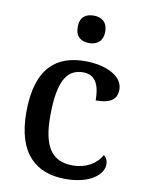

<svg xmlns="http://www.w3.org/2000/svg" viewBox="-86 -824 675 895"><g transform="rotate(10 251.0 -376.5)"><path d="M285 -633C320 -633 350 -651 350 -698C350 -746 320 -763 285 -763C248 -763 220 -746 220 -698C220 -651 248 -633 285 -633ZM286 10C405 10 463 -43 463 -90C463 -108 456 -122 444 -131C421 -88 372 -58 308 -58C207 -58 166 -126 166 -266C166 -443 211 -494 283 -494C345 -494 362 -440 362 -375C434 -375 462 -399 462 -444C462 -510 378 -547 282 -547C152 -547 53 -480 53 -265C53 -67 149 10 286 10Z"/></g></svg>

Font: Noto Serif Tamil Medium
Style: Italic
Weight: 500
Italic angle: -12°
Designer: Indian Type Foundry, Tom Grace, and the Monotype Design Team
Foundry: Monotype Imaging Inc.
Version: Version 2.003